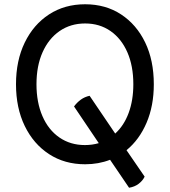

<svg xmlns="http://www.w3.org/2000/svg" viewBox="-20 -756 796 900"><path d="M379 14Q283 14 210 -33.5Q137 -81 96 -165.5Q55 -250 55 -361Q55 -472 96 -556.5Q137 -641 210 -688.5Q283 -736 379 -736Q475 -736 547.5 -688.5Q620 -641 660.5 -557Q701 -473 701 -361Q701 -260 667 -180.5Q633 -101 573 -52L658 72Q649 91 630 105.5Q611 120 585 124L496 -7Q442 14 379 14ZM378 -76Q412 -76 443 -85L327 -257Q341 -276 359 -289Q377 -302 400 -307L520 -130Q561 -167 583 -226.5Q605 -286 605 -361Q605 -447 577 -511Q549 -575 498 -610.5Q447 -646 379 -646Q311 -646 259.5 -610.5Q208 -575 179.5 -511Q151 -447 151 -361Q151 -276 179 -211.5Q207 -147 258.5 -111.5Q310 -76 378 -76Z"/></svg>

Font: Borel
Style: Regular
Weight: 400
Designer: Rosalie Wagner
Foundry: ANRT
Version: Version 1.007; ttfautohint (v1.8.4.7-5d5b)